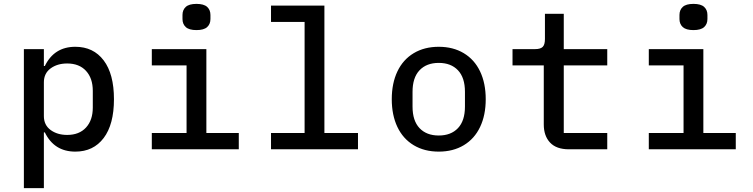

<svg xmlns="http://www.w3.org/2000/svg" viewBox="-20 -769 3880 989"><path d="M103 -516H206V-429H211Q259 -528 368 -528Q461 -528 514 -458Q567 -388 567 -258Q567 -128 514 -58Q461 12 368 12Q259 12 211 -87H206V200H103ZM326 -74Q388 -74 423 -112Q458 -150 458 -215V-301Q458 -366 423 -404Q388 -442 326 -442Q275 -442 240.5 -416.5Q206 -391 206 -345V-171Q206 -125 240.5 -99.5Q275 -74 326 -74Z M920 -671V-692Q920 -718 937 -733.5Q954 -749 992 -749Q1030 -749 1047 -733.5Q1064 -718 1064 -692V-671Q1064 -645 1047 -629.5Q1030 -614 992 -614Q954 -614 937 -629.5Q920 -645 920 -671ZM762 -84H941V-432H762V-516H1043V-84H1210V0H762Z M1376 -84H1549V-656H1376V-740H1651V-84H1824V0H1376Z M1998 -258Q1998 -340 2027 -401Q2056 -462 2111 -495Q2166 -528 2240 -528Q2314 -528 2369 -495Q2424 -462 2453 -401Q2482 -340 2482 -258Q2482 -176 2453 -115Q2424 -54 2369 -21Q2314 12 2240 12Q2166 12 2111 -21Q2056 -54 2027 -115Q1998 -176 1998 -258ZM2240 -71Q2303 -71 2339 -109Q2375 -147 2375 -220V-296Q2375 -369 2339 -407Q2303 -445 2240 -445Q2177 -445 2141 -407Q2105 -369 2105 -296V-220Q2105 -147 2141 -109Q2177 -71 2240 -71Z M2781 -128V-432H2620V-516H2736Q2764 -516 2775.5 -527.5Q2787 -539 2787 -568V-698H2884V-516H3108V-432H2884V-84H3108V0H2910Q2846 0 2813.5 -34.5Q2781 -69 2781 -128Z M3480 -671V-692Q3480 -718 3497 -733.5Q3514 -749 3552 -749Q3590 -749 3607 -733.5Q3624 -718 3624 -692V-671Q3624 -645 3607 -629.5Q3590 -614 3552 -614Q3514 -614 3497 -629.5Q3480 -645 3480 -671ZM3322 -84H3501V-432H3322V-516H3603V-84H3770V0H3322Z"/></svg>

Font: Writer Medium
Style: Regular
Weight: 500
Monospace: yes
Designer: Mike Abbink, Paul van der Laan, Pieter van Rosmalen
Foundry: Bold Monday
Version: Version 2.001 2020